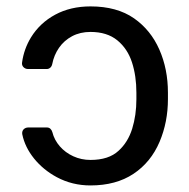

<svg xmlns="http://www.w3.org/2000/svg" viewBox="-20 -558 580 588"><path d="M47.9 -150.2Q47.9 -158 53.3 -162.8Q58.6 -167.6 66.8 -167.6H123.6Q130 -167.6 134.2 -163.7Q138.5 -159.8 140.3 -153.4Q146.3 -129.3 163.2 -109.9Q180 -90.6 204.5 -79.4Q229 -68.2 257.1 -68.2Q312.9 -68.2 343 -96.2Q371.8 -122.2 384.8 -163.7Q397.7 -205.3 397.7 -254.3V-274.1Q397.7 -325.3 384.2 -367Q370.7 -408.7 339.3 -434.5Q307.9 -460.2 257.1 -460.2Q225.5 -460.2 200.8 -447.1Q176.1 -433.9 160.7 -411.6Q145.2 -389.2 139.9 -361.5Q138.5 -354.8 133.9 -350.7Q129.3 -346.6 122.9 -346.6H66.1Q57.5 -346.6 51.8 -352.5Q46.2 -358.3 47.6 -366.8Q53.3 -408 74.9 -443.5Q102.3 -487.9 149.1 -513.1Q196 -538.4 257.1 -538.4Q338.1 -538.4 390.6 -501.8Q441.8 -465.9 468 -406.2Q494.3 -346.6 494.3 -274.1V-254.3Q494.3 -184.3 468.8 -123.9Q442.1 -61.1 388.7 -25.6Q335.2 9.9 257.1 9.9Q201.3 9.9 154.1 -15.3Q112.6 -37.6 84.5 -72.3Q56.5 -106.9 48.3 -146.3Q47.9 -147.7 47.9 -150.2Z"/></svg>

Font: DeltaSans
Style: Regular
Weight: 400
Designer: Rasmus Andersson
Foundry: rsms
Version: Version 3.012